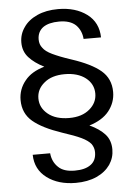

<svg xmlns="http://www.w3.org/2000/svg" viewBox="-60 -757 695 998"><g transform="rotate(-5 287.5 -258.0)"><path d="M391 -95C391 -95 391 -95 391 -95C436 -109 471 -130 494 -159C517 -188 529 -221 529 -258C529 -258 529 -258 529 -258C529 -305 512 -342 479 -370C446 -398 395 -423 328 -445C328 -445 328 -445 328 -445C285 -459 253 -472 230 -483C207 -494 191 -506 182 -519C172 -531 167 -546 167 -563C167 -563 167 -563 167 -563C167 -590 177 -611 197 -626C217 -640 245 -647 281 -647C281 -647 281 -647 281 -647C319 -647 348 -638 368 -619C387 -600 398 -575 400 -546C400 -546 491 -546 491 -546C491 -546 491 -546 491 -546C490 -598 470 -639 431 -668C392 -697 342 -712 281 -712C281 -712 281 -712 281 -712C239 -712 203 -705 172 -691C141 -677 117 -658 101 -634C84 -610 76 -584 76 -555C76 -555 76 -555 76 -555C76 -524 86 -498 105 -477C124 -456 150 -437 184 -420C184 -420 184 -420 184 -420C139 -407 105 -387 82 -358C58 -329 46 -295 46 -258C46 -258 46 -258 46 -258C46 -211 63 -174 96 -146C129 -118 179 -93 247 -70C247 -70 247 -70 247 -70C290 -56 322 -44 345 -33C368 -22 384 -10 394 2C403 15 408 29 408 46C408 46 408 46 408 46C408 75 398 96 379 110C359 125 331 132 295 132C295 132 295 132 295 132C257 132 228 123 209 104C189 85 178 61 175 31C175 31 84 31 84 31C84 31 84 31 84 31C85 83 106 123 145 152C184 181 234 196 295 196C295 196 295 196 295 196C336 196 373 189 404 175C435 161 458 142 475 118C491 94 499 68 499 39C499 39 499 39 499 39C499 8 490 -19 471 -40C452 -61 425 -80 391 -95ZM139 -258C139 -258 139 -258 139 -258C139 -290 152 -317 179 -339C205 -361 241 -372 286 -372C286 -372 286 -372 286 -372C331 -372 368 -361 395 -340C422 -319 436 -291 436 -258C436 -258 436 -258 436 -258C436 -226 423 -199 397 -177C370 -154 335 -143 290 -143C290 -143 290 -143 290 -143C244 -143 207 -154 180 -176C153 -198 139 -225 139 -258Z"/></g></svg>

Font: Girnar Poppins
Style: Regular
Weight: 500
Designer: Ninad Kale (Devanagari), Jonny Pinhorn (Latin)
Foundry: Indian Type Foundry
Version: ""